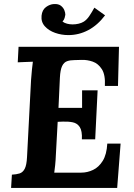

<svg xmlns="http://www.w3.org/2000/svg" viewBox="-20 -932 663 952"><path d="M570 -700 565 -506H500Q503 -561 485 -589Q467 -617 439.5 -626.5Q412 -636 385 -635L349 -634Q328 -634 312.5 -628.5Q297 -623 288 -604.5Q279 -586 277 -547L270 -397H387Q387 -411 387 -426.5Q387 -442 387 -457Q387 -472 387 -484H464L452 -241H386Q388 -283 375.5 -302Q363 -321 341 -325.5Q319 -330 292 -329L266 -328L257 -164Q256 -137 253.5 -113Q251 -89 249 -76H383Q413 -76 441.5 -89.5Q470 -103 489.5 -134.5Q509 -166 512 -220H578L561 0H35L39 -66Q61 -67 77 -72Q93 -77 102.5 -95Q112 -113 114 -153L134 -536Q136 -563 138.5 -588Q141 -613 143 -626Q127 -625 103 -624.5Q79 -624 68 -623L72 -700ZM319 -758Q285 -758 253.5 -769Q222 -780 202.5 -801.5Q183 -823 186 -854Q189 -883 208 -897Q227 -911 248 -912Q270 -913 282 -903.5Q294 -894 299 -881.5Q304 -869 304 -859Q303 -853 300.5 -843.5Q298 -834 290 -825Q299 -818 312.5 -814.5Q326 -811 340 -811Q355 -811 370 -814.5Q385 -818 396 -825Q411 -835 422.5 -852Q434 -869 448 -894L501 -856Q464 -807 417.5 -782.5Q371 -758 319 -758Z"/></svg>

Font: Lora
Style: Italic
Weight: 400
Italic angle: -3°
Designer: Olga Karpushina, Alexei Vanyashin (Cyrillic)
Foundry: Cyreal
Version: Version 3.008